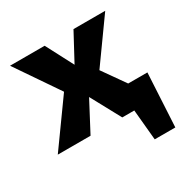

<svg xmlns="http://www.w3.org/2000/svg" viewBox="-136 -542 786 807"><g transform="rotate(-30 257.0 -138.0)"><path d="M389 148 365 -111H503L489 148ZM360 -111H444V0H360ZM4 0 159 -216 17 -424H185L254 -292L325 -424H479L333 -220L488 0H317L239 -144L163 0Z"/></g></svg>

Font: Ysabeau Office ExtraBold
Style: Regular
Weight: 800
Designer: Christian Thalmann (Catharsis Fonts)
Version: Version 2.001;gftools[0.9.30]; featfreeze: tnum,lnum,ss02